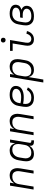

<svg xmlns="http://www.w3.org/2000/svg" viewBox="1612 -2374 977 4240"><g transform="rotate(-90 2100.0 -253.5)"><path d="M35 0 121 -520H186L171 -429Q185 -452 204 -471.5Q223 -491 246 -504Q269 -517 294.5 -522.5Q320 -528 345 -528Q374 -528 401.5 -521Q429 -514 450 -497.5Q471 -481 484 -457Q497 -433 502.5 -406Q508 -379 507 -350Q506 -321 501 -292L453 0H388L438 -302Q441 -323 441.5 -343.5Q442 -364 437.5 -383.5Q433 -403 423 -420Q413 -437 397.5 -448.5Q382 -460 362.5 -465Q343 -470 322 -470Q302 -470 282 -466.5Q262 -463 243.5 -454.5Q225 -446 209 -432Q193 -418 181.5 -400.5Q170 -383 163.5 -364Q157 -345 154 -325L100 0Z M824 8Q795 8 767.5 1Q740 -6 718.5 -22Q697 -38 683 -62Q669 -86 663.5 -113.5Q658 -141 659 -170Q660 -199 664 -228L681 -328Q685 -353 693 -378.5Q701 -404 714.5 -427.5Q728 -451 748 -471Q768 -491 791.5 -504Q815 -517 841.5 -522.5Q868 -528 893 -528Q922 -528 950.5 -521Q979 -514 1000 -497.5Q1021 -481 1034.5 -457Q1048 -433 1055 -405L1074 -520H1139L1067 -87Q1066 -80 1067 -72.5Q1068 -65 1072.5 -60Q1077 -55 1084 -52.5Q1091 -50 1098 -50H1121V8H1088Q1068 8 1049.5 3Q1031 -2 1018.5 -15.5Q1006 -29 1002.5 -48Q999 -67 1002 -87L1003 -92Q989 -69 969.5 -49Q950 -29 926 -16Q902 -3 875.5 2.5Q849 8 824 8ZM848 -50Q868 -50 888 -53.5Q908 -57 927 -65.5Q946 -74 962.5 -87.5Q979 -101 991 -118.5Q1003 -136 1010 -155.5Q1017 -175 1020 -195L1037 -295Q1040 -316 1040.5 -338Q1041 -360 1037 -380Q1033 -400 1022.5 -418Q1012 -436 996 -448Q980 -460 959.5 -465Q939 -470 918 -470Q898 -470 877 -466.5Q856 -463 836.5 -453.5Q817 -444 800.5 -429Q784 -414 772.5 -396Q761 -378 754.5 -358.5Q748 -339 744 -318L728 -218Q724 -197 723.5 -176Q723 -155 728 -135.5Q733 -116 743.5 -99Q754 -82 770 -70.5Q786 -59 806.5 -54.5Q827 -50 848 -50Z M1235 0 1321 -520H1386L1371 -429Q1385 -452 1404 -471.5Q1423 -491 1446 -504Q1469 -517 1494.5 -522.5Q1520 -528 1545 -528Q1574 -528 1601.5 -521Q1629 -514 1650 -497.5Q1671 -481 1684 -457Q1697 -433 1702.5 -406Q1708 -379 1707 -350Q1706 -321 1701 -292L1653 0H1588L1638 -302Q1641 -323 1641.5 -343.5Q1642 -364 1637.5 -383.5Q1633 -403 1623 -420Q1613 -437 1597.5 -448.5Q1582 -460 1562.5 -465Q1543 -470 1522 -470Q1502 -470 1482 -466.5Q1462 -463 1443.5 -454.5Q1425 -446 1409 -432Q1393 -418 1381.5 -400.5Q1370 -383 1363.5 -364Q1357 -345 1354 -325L1300 0Z M2061 8Q2030 8 1999.5 2.5Q1969 -3 1943 -17Q1917 -31 1898 -54Q1879 -77 1869.5 -105Q1860 -133 1859.5 -164.5Q1859 -196 1864 -228L1881 -328Q1885 -355 1894.5 -382Q1904 -409 1921.5 -433.5Q1939 -458 1962 -477Q1985 -496 2012 -507.5Q2039 -519 2066.5 -523.5Q2094 -528 2122 -528Q2148 -528 2173.5 -525.5Q2199 -523 2223 -515.5Q2247 -508 2268 -494.5Q2289 -481 2303 -461.5Q2317 -442 2321 -416.5Q2325 -391 2321 -365Q2317 -340 2304.5 -315.5Q2292 -291 2271 -273.5Q2250 -256 2225 -245Q2200 -234 2174.5 -227.5Q2149 -221 2124 -219Q2099 -217 2074 -217Q2037 -217 2001 -220Q1965 -223 1930 -231L1928 -219Q1924 -196 1924.5 -173.5Q1925 -151 1931 -131Q1937 -111 1950.5 -94.5Q1964 -78 1982 -68Q2000 -58 2022 -54Q2044 -50 2067 -50Q2091 -50 2116 -55Q2141 -60 2164 -73.5Q2187 -87 2205.5 -106.5Q2224 -126 2235 -149L2291 -126Q2274 -95 2249.5 -68Q2225 -41 2194 -23.5Q2163 -6 2128.5 1Q2094 8 2061 8ZM2073 -274Q2091 -274 2110 -275.5Q2129 -277 2147 -281Q2165 -285 2183 -292Q2201 -299 2217 -310.5Q2233 -322 2244 -339Q2255 -356 2258 -374Q2260 -391 2256.5 -406.5Q2253 -422 2242 -433.5Q2231 -445 2217 -452Q2203 -459 2187.5 -463Q2172 -467 2155.5 -468.5Q2139 -470 2122 -470Q2102 -470 2080.5 -466.5Q2059 -463 2039.5 -454Q2020 -445 2003 -430.5Q1986 -416 1973.5 -397.5Q1961 -379 1954.5 -359Q1948 -339 1945 -319L1940 -289Q1971 -281 2005 -277.5Q2039 -274 2073 -274Z M2399 215 2521 -520H2586L2571 -428Q2584 -451 2604 -471Q2624 -491 2647.5 -504Q2671 -517 2697.5 -522.5Q2724 -528 2749 -528Q2778 -528 2806 -521Q2834 -514 2855.5 -498Q2877 -482 2891 -458Q2905 -434 2910 -406.5Q2915 -379 2914.5 -350Q2914 -321 2909 -292L2892 -192Q2888 -167 2880.5 -141.5Q2873 -116 2859 -92.5Q2845 -69 2825.5 -49Q2806 -29 2782 -16Q2758 -3 2731.5 2.5Q2705 8 2680 8Q2651 8 2623 1Q2595 -6 2573.5 -22.5Q2552 -39 2538.5 -63Q2525 -87 2519 -115L2464 215ZM2656 -50Q2676 -50 2696.5 -53.5Q2717 -57 2736.5 -66.5Q2756 -76 2772.5 -91Q2789 -106 2800.5 -124Q2812 -142 2819 -161.5Q2826 -181 2829 -202L2846 -302Q2849 -323 2849.5 -344Q2850 -365 2845.5 -384.5Q2841 -404 2830 -421Q2819 -438 2803 -449.5Q2787 -461 2767 -465.5Q2747 -470 2726 -470Q2706 -470 2685.5 -466.5Q2665 -463 2646.5 -454.5Q2628 -446 2611 -432.5Q2594 -419 2582 -401.5Q2570 -384 2563.5 -364.5Q2557 -345 2554 -325L2537 -225Q2533 -204 2532.5 -182Q2532 -160 2536.5 -140Q2541 -120 2551.5 -102Q2562 -84 2578 -72Q2594 -60 2614.5 -55Q2635 -50 2656 -50Z M3354 8Q3330 8 3307 3Q3284 -2 3265.5 -14.5Q3247 -27 3234 -46Q3221 -65 3215.5 -87.5Q3210 -110 3210.5 -134Q3211 -158 3215 -182L3261 -462H3097V-520H3337L3279 -173Q3276 -150 3276.5 -127.5Q3277 -105 3287.5 -87Q3298 -69 3318 -59.5Q3338 -50 3361 -50Q3381 -50 3401.5 -58.5Q3422 -67 3437 -83Q3452 -99 3462 -118.5Q3472 -138 3477 -158L3535 -146Q3528 -116 3512 -87Q3496 -58 3471.5 -35.5Q3447 -13 3416 -2.5Q3385 8 3354 8ZM3335 -618Q3322 -618 3311 -622.5Q3300 -627 3292.5 -636Q3285 -645 3283 -657.5Q3281 -670 3283 -683Q3284 -691 3289 -699.5Q3294 -708 3301.5 -713Q3309 -718 3317.5 -720Q3326 -722 3334 -722Q3347 -722 3358.5 -717.5Q3370 -713 3377 -704Q3384 -695 3386.5 -682.5Q3389 -670 3386 -657Q3385 -649 3380 -640.5Q3375 -632 3368 -627Q3361 -622 3352 -620Q3343 -618 3335 -618Z M3859 8Q3828 8 3797.5 2.5Q3767 -3 3741.5 -17.5Q3716 -32 3697 -54.5Q3678 -77 3669 -105.5Q3660 -134 3659.5 -165Q3659 -196 3664 -228L3681 -328Q3685 -355 3694.5 -382Q3704 -409 3720.5 -433Q3737 -457 3760 -476Q3783 -495 3809.5 -507Q3836 -519 3863.5 -523.5Q3891 -528 3918 -528Q3943 -528 3968 -525.5Q3993 -523 4016.5 -515.5Q4040 -508 4060.5 -495.5Q4081 -483 4095 -464.5Q4109 -446 4113.5 -421.5Q4118 -397 4114 -371Q4111 -353 4102 -334.5Q4093 -316 4077.5 -303.5Q4062 -291 4043.5 -282.5Q4025 -274 4006 -268Q4027 -260 4045 -247Q4063 -234 4075 -216Q4087 -198 4090.5 -175Q4094 -152 4090 -128Q4086 -105 4074.5 -82.5Q4063 -60 4043 -44Q4023 -28 4000 -17.5Q3977 -7 3953.5 -1.5Q3930 4 3906 6Q3882 8 3859 8ZM3859 -50Q3876 -50 3892.5 -51Q3909 -52 3925.5 -55.5Q3942 -59 3958.5 -65Q3975 -71 3990 -81.5Q4005 -92 4014.5 -107Q4024 -122 4027 -138Q4030 -156 4025.5 -172.5Q4021 -189 4010 -201.5Q3999 -214 3984 -221.5Q3969 -229 3952.5 -233Q3936 -237 3918.5 -238.5Q3901 -240 3883 -240H3825L3835 -298H3893Q3908 -298 3923.5 -299Q3939 -300 3954.5 -303Q3970 -306 3985.5 -311.5Q4001 -317 4015 -326Q4029 -335 4038.5 -349.5Q4048 -364 4050 -379Q4053 -395 4048.5 -410Q4044 -425 4034 -436Q4024 -447 4010 -453.5Q3996 -460 3981 -463.5Q3966 -467 3950.5 -468.5Q3935 -470 3918 -470Q3898 -470 3877 -466.5Q3856 -463 3837 -453.5Q3818 -444 3801 -429.5Q3784 -415 3772.5 -396.5Q3761 -378 3754.5 -358.5Q3748 -339 3744 -318L3728 -218Q3724 -197 3724 -175Q3724 -153 3730 -133Q3736 -113 3748 -96.5Q3760 -80 3777.5 -69Q3795 -58 3816.5 -54Q3838 -50 3859 -50Z"/></g></svg>

Font: Iosevka Light Extended
Style: Italic
Weight: 300
Width: 7
Italic angle: -9°
Monospace: yes
Designer: Belleve Invis
Foundry: Belleve Invis
Version: Version 32.5.0; ttfautohint (v1.8.4)